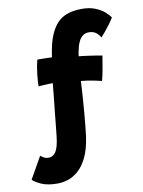

<svg xmlns="http://www.w3.org/2000/svg" viewBox="-178 -782 820 1103"><g transform="rotate(-10 232.0 -231.0)"><path d="M378 -713Q422.5 -713 455.2 -699.8Q488 -686.5 509 -668Q530 -649.5 539.5 -634.5Q529 -616.5 513.5 -595.8Q498 -575 483.5 -557.8Q469 -540.5 461 -532Q452.5 -545 443.5 -554.2Q434.5 -563.5 422.5 -568.5Q410.5 -573.5 393.5 -573.5Q374.5 -573.5 360.8 -564Q347 -554.5 338.2 -539Q329.5 -523.5 324 -504.5Q321.5 -495.5 317.5 -476.5Q313.5 -457.5 313 -448Q322.5 -447 341.8 -444.8Q361 -442.5 382.5 -439.2Q404 -436 422.2 -433.2Q440.5 -430.5 448 -428.5Q443.5 -399.5 436.2 -357.5Q429 -315.5 420.5 -285Q413.5 -287 378.8 -294.5Q344 -302 300.5 -306Q300 -291 298.2 -261.5Q296.5 -232 293.8 -194.5Q291 -157 287.8 -118Q284.5 -79 281 -44.5Q277.5 -10 274.5 13Q264 86 241.5 132.5Q219 179 189.5 205Q160 231 128.2 241Q96.5 251 67.5 251Q8 251 -28 234.2Q-64 217.5 -76.5 203.5L-4.5 76.5Q6.5 85 16.8 90.5Q27 96 43 96Q68.5 96 84.8 71Q101 46 108 -16Q110.5 -35 114 -71.5Q117.5 -108 122.2 -153.2Q127 -198.5 131.8 -243Q136.5 -287.5 139.5 -322Q128.5 -322 111.2 -321.2Q94 -320.5 78.2 -319.5Q62.5 -318.5 56 -317.5Q56 -345 60.8 -388.8Q65.5 -432.5 75.5 -470.5Q86.5 -470.5 99.5 -470.2Q112.5 -470 124.8 -469.8Q137 -469.5 146.8 -469.2Q156.5 -469 160.5 -468.5Q163.5 -489 167.2 -509.2Q171 -529.5 176 -548.5Q199 -634 245.2 -673.5Q291.5 -713 378 -713Z"/></g></svg>

Font: Grandstander Thin ExtraBold
Style: Regular
Weight: 800
Version: Version 1.200